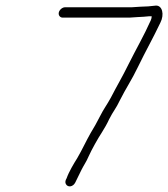

<svg xmlns="http://www.w3.org/2000/svg" viewBox="-20 -651 601 686"><path d="M204 -588H442C450 -588 464 -590 472 -590C482 -590 504 -592 514 -593H522C522 -588 521 -584 519 -579C493 -521 468 -479 439 -421C416 -374 398 -345 376 -302C362 -276 351 -263 337 -235C324 -210 317 -197 304 -176C288 -148 273 -115 256 -86C244 -67 226 -37 218 -14C214 -7 212 -1 215 6C222 20 241 17 249 1C255 -10 265 -33 271 -44C279 -60 289 -74 296 -91C303 -106 310 -120 319 -136C336 -168 354 -190 370 -225C384 -253 395 -264 408 -292C430 -336 450 -364 473 -412C500 -468 527 -515 553 -570C568 -599 560 -632 537 -631C523 -629 497 -627 481 -627C472 -627 459 -625 450 -625H212C203 -625 192 -616 190 -606C188 -596 195 -588 204 -588Z"/></svg>

Font: Electronic
Style: SeLtIt
Weight: 300
Version: Version 1.011